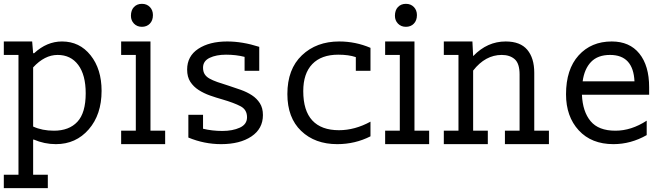

<svg xmlns="http://www.w3.org/2000/svg" viewBox="-20 -756 3502 1007"><path d="M230.8 160.3V230.8H0V160.3H76.9V-467.9H0V-538.5H148.7L153.8 -476.9H159Q225.6 -538.5 305.1 -538.5Q397.4 -538.5 455.1 -466Q512.8 -393.6 512.8 -279.5Q512.8 -155.1 445.5 -77.6Q378.2 0 273.1 0Q212.8 0 156.4 -24.4L153.8 -23.1V160.3ZM153.8 -92.3Q201.3 -70.5 262.8 -70.5Q342.3 -70.5 385.9 -117.3Q429.5 -164.1 429.5 -266.7Q429.5 -362.8 390.4 -415.4Q351.3 -467.9 282.1 -467.9Q214.1 -467.9 153.8 -402.6Z M615.4 -70.5H692.3V-467.9H615.4V-538.5H769.2V-70.5H846.2V0H615.4ZM666.7 -673.1Q666.7 -702.6 682.7 -719.2Q698.7 -735.9 724.4 -735.9Q750 -735.9 766 -719.2Q782.1 -702.6 782.1 -676.9Q782.1 -648.7 766 -632.1Q750 -615.4 724.4 -615.4Q698.7 -615.4 682.7 -632.1Q666.7 -648.7 666.7 -673.1Z M961.5 -391Q961.5 -461.5 1019.9 -500Q1078.2 -538.5 1171.8 -538.5Q1251.3 -538.5 1339.7 -510.3V-384.6H1262.8V-457.7Q1217.9 -469.2 1165.4 -469.2Q1114.1 -469.2 1079.5 -452.6Q1044.9 -435.9 1044.9 -401.3Q1044.9 -380.8 1053.2 -367.3Q1061.5 -353.8 1078.2 -344.2Q1094.9 -334.6 1120.5 -325.6Q1146.2 -316.7 1179.5 -306.4Q1211.5 -296.2 1243.6 -284.6Q1275.6 -273.1 1301.3 -256.4Q1326.9 -239.7 1342.9 -214.7Q1359 -189.7 1359 -152.6Q1359 -80.8 1298.7 -40.4Q1238.5 0 1139.7 0Q1051.3 0 967.9 -34.6V-153.8H1044.9V-80.8Q1092.3 -69.2 1146.2 -69.2Q1200 -69.2 1237.8 -86.5Q1275.6 -103.8 1275.6 -141Q1275.6 -180.8 1241.7 -198.7Q1207.7 -216.7 1146.2 -234.6Q1114.1 -243.6 1081.4 -255.1Q1048.7 -266.7 1021.8 -284Q994.9 -301.3 978.2 -326.9Q961.5 -352.6 961.5 -391Z M1923.1 -41Q1842.3 0 1748.7 0Q1632.1 0 1559.6 -69.2Q1487.2 -138.5 1487.2 -262.8Q1487.2 -393.6 1563.5 -466Q1639.7 -538.5 1759 -538.5Q1844.9 -538.5 1923.1 -505.1V-384.6H1846.2V-456.4Q1809 -469.2 1753.8 -469.2Q1665.4 -469.2 1617.9 -419.9Q1570.5 -370.5 1570.5 -278.2Q1570.5 -175.6 1617.9 -124.4Q1665.4 -73.1 1757.7 -73.1Q1841 -73.1 1923.1 -117.9Z M2000 -70.5H2076.9V-467.9H2000V-538.5H2153.8V-70.5H2230.8V0H2000ZM2051.3 -673.1Q2051.3 -702.6 2067.3 -719.2Q2083.3 -735.9 2109 -735.9Q2134.6 -735.9 2150.6 -719.2Q2166.7 -702.6 2166.7 -676.9Q2166.7 -648.7 2150.6 -632.1Q2134.6 -615.4 2109 -615.4Q2083.3 -615.4 2067.3 -632.1Q2051.3 -648.7 2051.3 -673.1Z M2307.7 -70.5H2384.6V-467.9H2307.7V-538.5H2457.7L2461.5 -462.8H2462.8Q2535.9 -538.5 2632.1 -538.5Q2709 -538.5 2745.5 -494.9Q2782.1 -451.3 2782.1 -374.4V-70.5H2859V0H2628.2V-70.5H2705.1V-365.4Q2705.1 -423.1 2679.5 -445.5Q2653.8 -467.9 2611.5 -467.9Q2525.6 -467.9 2461.5 -385.9V-70.5H2538.5V0H2307.7Z M3207.7 -70.5Q3291 -70.5 3371.8 -123.1V-47.4Q3288.5 0 3197.4 0Q3082.1 0 3015.4 -72.4Q2948.7 -144.9 2948.7 -261.5Q2948.7 -392.3 3014.7 -465.4Q3080.8 -538.5 3188.5 -538.5Q3282.1 -538.5 3333.3 -475Q3384.6 -411.5 3384.6 -298.7V-259H3032.1Q3035.9 -170.5 3077.6 -120.5Q3119.2 -70.5 3207.7 -70.5ZM3307.7 -329.5Q3301.3 -467.9 3179.5 -467.9Q3115.4 -467.9 3080.1 -431.4Q3044.9 -394.9 3035.9 -329.5Z"/></svg>

Font: Slabo 13px
Style: Regular
Weight: 400
Designer: John Hudson
Foundry: Tiro Typeworks Ltd.
Version: Version 1.02 Build 005a